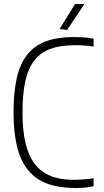

<svg xmlns="http://www.w3.org/2000/svg" viewBox="-20 -934 524 964"><path d="M353 10Q272 9 214.5 -13Q157 -35 120 -81Q83 -127 65.5 -198.5Q48 -270 48 -369Q48 -471 64.5 -543Q81 -615 117.5 -660.5Q154 -706 211.5 -727Q269 -748 351 -748Q372 -748 397 -746.5Q422 -745 450 -740V-700Q435 -703 409 -705Q383 -707 356 -707Q284 -707 234 -689Q184 -671 152.5 -630.5Q121 -590 107 -526Q93 -462 93 -369Q93 -280 108 -216Q123 -152 154.5 -111Q186 -70 234.5 -50.5Q283 -31 351 -31Q365 -31 395 -33Q425 -35 450 -39V1Q427 6 406 8Q385 10 353 10ZM279 -788 357 -914H404L317 -784Z"/></svg>

Font: Encode Sans Compressed
Style: ExtraLight
Weight: 200
Designer: Pablo Impallari, Andres Torresi
Foundry: Pablo Impallari, Andres Torresi
Version: Version 1.000; ttfautohint (v1.00) -l 8 -r 50 -G 200 -x 14 -